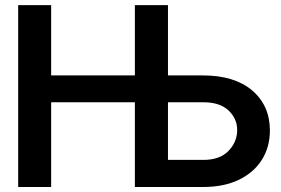

<svg xmlns="http://www.w3.org/2000/svg" viewBox="-20 -748 1123 768"><path d="M52.7 0V-727.5H184.6V-446.3H519.5V-727.5H651.9V-446.3H792Q917.5 -446.3 988.3 -386.5Q1059.1 -326.7 1059.6 -226.6Q1059.6 -159.7 1027.3 -108.6Q995.1 -57.6 935.3 -28.8Q875.5 0 792 0H519.5V-338.9H184.6V0ZM651.9 -108.4H792Q858.4 -107.9 893.6 -144Q928.7 -180.2 928.7 -228Q928.7 -273.9 893.6 -306.6Q858.4 -339.4 792 -338.9H651.9Z"/></svg>

Font: Inter Tight SemiBold
Style: Regular
Weight: 600
Designer: Rasmus Andersson
Foundry: rsms
Version: Version 3.004; ttfautohint (v1.8.4.7-5d5b)